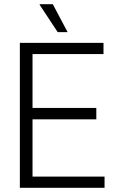

<svg xmlns="http://www.w3.org/2000/svg" viewBox="-20 -889 552 909"><path d="M74 0V-686H470V-633H134V-378H436V-324H134V-53H475V0ZM300 -737H253L168 -866V-869H230Z"/></svg>

Font: Archivo Condensed ExtraLight
Style: Regular
Weight: 250
Width: 3
Designer: Hector Gatti
Foundry: Omnibus-Type
Version: Version 2.001